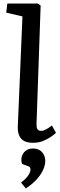

<svg xmlns="http://www.w3.org/2000/svg" viewBox="-20 -787 334 1077"><path d="M106 -695 15 -716 21 -767H192L208 -756L185 -96Q184 -75 189 -64Q194 -53 212 -53Q223 -53 238 -61Q253 -69 271 -83L294 -42Q284 -32 265 -19Q246 -6 221 4Q196 14 166 14Q132 14 113 2.5Q94 -9 86 -31Q78 -53 80 -82ZM125 270 98 237Q113 226 125 213.5Q137 201 144 188Q151 175 151 163Q151 156 147.5 151.5Q144 147 135 144L104 133Q97 114 101.5 94Q106 74 122.5 60Q139 46 165 46Q198 46 216 66.5Q234 87 234 116Q234 139 221.5 166.5Q209 194 184.5 220.5Q160 247 125 270Z"/></svg>

Font: Literata 18pt Medium
Style: Italic
Weight: 500
Italic angle: -2°
Designer: Latin by Veronika Burian and Jose Scaglione. Greek by Irene Vlachou. Cyrillic by Vera Evstafieva
Foundry: TypeTogether
Version: Version 3.103;gftools[0.9.29]